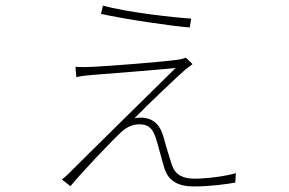

<svg xmlns="http://www.w3.org/2000/svg" viewBox="-20 -640 1040 692"><path d="M351 -620 344 -590C429 -571 598 -546 664 -541L669 -573C614 -576 433 -596 351 -620ZM674 -409 650 -432C643 -429 635 -427 623 -425C569 -417 362 -401 311 -399C290 -398 268 -398 252 -399L255 -362C272 -366 291 -368 314 -370C366 -374 557 -389 613 -395C520 -303 321 -108 227 -14C218 -5 211 1 203 7L234 31C271 -15 387 -137 419 -166C438 -183 460 -192 483 -192C520 -192 532 -171 542 -141C549 -121 563 -64 571 -39C585 14 624 32 679 32C736 32 796 24 828 18L830 -16C796 -5 723 4 681 4C639 4 612 -10 600 -44C593 -66 577 -117 570 -144C559 -185 537 -216 486 -216C479 -216 470 -215 465 -214C512 -263 633 -377 649 -390C655 -394 665 -402 674 -409Z"/></svg>

Font: Harano Aji Gothic ExtraLight
Style: Regular
Weight: 250
Foundry: Masamichi Hosoda
Version: HaranoAjiGothic-ExtraLight version 20230610;ttx 4.39.4